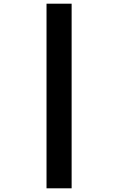

<svg xmlns="http://www.w3.org/2000/svg" viewBox="-20 -780 640 1040"><path d="M232 240V-760H368V240Z"/></svg>

Font: Noto Sans Mono Black
Style: Regular
Weight: 900
Designer: Monotype Design Team
Foundry: Monotype Imaging Inc.
Version: Version 2.014